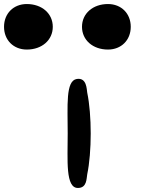

<svg xmlns="http://www.w3.org/2000/svg" viewBox="-20 -955 714 953"><path d="M368 -22C412 -23 409 -69 413 -90C436 -200 436 -385 413 -495C410 -512 411 -571 361 -563C305 -554 316 -431 316 -293C316 -159 304 -20 368 -22ZM516 -709C582 -709 629 -756 629 -822C629 -888 582 -935 516 -935C441 -935 387 -888 387 -822C387 -756 441 -709 516 -709ZM113 -709C188 -709 242 -756 242 -822C242 -888 188 -935 113 -935C47 -935 0 -888 0 -822C0 -756 47 -709 113 -709Z"/></svg>

Font: Venom Sans
Style: Bd
Weight: 700
Version: Version 1.001